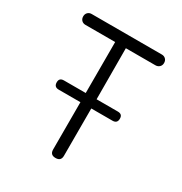

<svg xmlns="http://www.w3.org/2000/svg" viewBox="-172 -858 944 995"><g transform="rotate(30 300.0 -360.0)"><path d="M268 -665H90Q76 -665 67 -674Q58 -683 58 -697.5Q58 -712 67 -721Q76 -730 90 -730H510Q524 -730 533 -721Q542 -712 542 -697.5Q542 -683 532.5 -674Q523 -665 509 -665H332L333 -360H460Q474 -360 481 -353.5Q488 -347 488 -333Q488 -319 481 -312Q474 -305 460 -305H333V-22Q333 -6 325 2Q317 10 300.5 10Q284 10 276 2Q268 -6 268 -22V-305H138Q124 -305 117 -312Q110 -319 110 -333Q110 -347 117 -353.5Q124 -360 138 -360H268Z"/></g></svg>

Font: Maple Mono ExtraLight
Style: Regular
Weight: 275
Monospace: yes
Designer: subframe7536
Version: Version 7.000